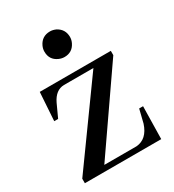

<svg xmlns="http://www.w3.org/2000/svg" viewBox="-154 -704 718 793"><g transform="rotate(-30 205.5 -307.5)"><path d="M125 -25.4 383.8 -399.4V-419.9H44.9L36.1 -285.2H54.7L83 -346.7Q105.5 -393.6 145.5 -394.5H286.1L17.6 -21.5V0H381.8L384.8 -155.3H366.2L350.6 -91.8Q330.1 -29.3 278.3 -25.4ZM266.6 -553.7Q266.6 -590.8 234.4 -608.4Q219.7 -615.2 206.1 -615.2Q167 -615.2 150.4 -580.1Q144.5 -567.4 144.5 -553.7Q144.5 -514.6 179.7 -499Q192.4 -493.2 206.1 -493.2Q243.2 -493.2 259.8 -526.4Q266.6 -540 266.6 -553.7Z"/></g></svg>

Font: Abhaya Libre SemiBold
Style: Regular
Weight: 600
Designer: Pushpananda Ekanayake, Sol Matas, Pathum Egodawatta
Foundry: Mooniak
Version: Version 1.050 ; ttfautohint (v1.6)